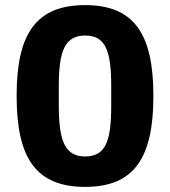

<svg xmlns="http://www.w3.org/2000/svg" viewBox="-20 -719 665 751"><path d="M313 12C504 12 580 -100 580 -344C580 -587 504 -699 313 -699C121 -699 45 -587 45 -344C45 -100 121 12 313 12ZM313 -107C233 -107 210 -170 210 -306V-383C210 -518 233 -580 313 -580C394 -580 415 -518 415 -382V-304C415 -169 394 -107 313 -107Z"/></svg>

Font: Archivo ExtraBold
Style: Regular
Weight: 800
Designer: Hector Gatti
Foundry: Omnibus-Type
Version: Version 2.001